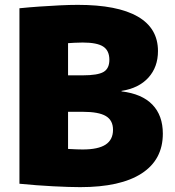

<svg xmlns="http://www.w3.org/2000/svg" viewBox="-20 -760 720 790"><path d="M310 10Q267 10 199 6.5Q131 3 60 -4V-726Q99 -730 142 -733Q185 -736 226 -738Q267 -740 300 -740Q463 -740 546.5 -692Q630 -644 630 -550Q630 -484 590.5 -440.5Q551 -397 480 -386V-384Q564 -374 607 -329.5Q650 -285 650 -210Q650 -103 563 -46.5Q476 10 310 10ZM204 -153Q230 -149 264 -147Q298 -145 320 -145Q384 -145 414.5 -165Q445 -185 445 -226Q445 -265 415.5 -282.5Q386 -300 320 -300H160V-450H320Q382 -450 406 -464Q430 -478 430 -514Q430 -552 404.5 -568.5Q379 -585 320 -585Q305 -585 286 -584Q267 -583 246 -581.5Q225 -580 204 -577L260 -671V-59Z"/></svg>

Font: M PLUS 2 Thin Black
Style: Regular
Weight: 900
Version: Version 1.001